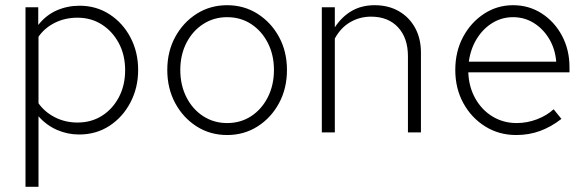

<svg xmlns="http://www.w3.org/2000/svg" viewBox="-20 -509 2262 738"><path d="M78 209V-481H127V-413Q157 -451 198 -469Q239 -487 286 -487Q350 -487 401 -454Q452 -421 481.5 -365Q511 -309 511 -240Q511 -172 481.5 -115.5Q452 -59 401 -25.5Q350 8 284 8Q240 8 199.5 -9.5Q159 -27 128 -62V209ZM278 -38Q331 -38 372 -64Q413 -90 437 -135.5Q461 -181 461 -239Q461 -298 436.5 -343.5Q412 -389 371 -415Q330 -441 278 -441Q230 -441 191 -421.5Q152 -402 128 -368V-112Q152 -78 191.5 -58Q231 -38 278 -38Z M853 10Q788 10 736 -23Q684 -56 653.5 -112.5Q623 -169 623 -240Q623 -311 653.5 -367Q684 -423 736 -456Q788 -489 853 -489Q918 -489 970 -456Q1022 -423 1052.5 -367Q1083 -311 1083 -240Q1083 -169 1052.5 -112.5Q1022 -56 970 -23Q918 10 853 10ZM853 -36Q905 -36 945.5 -62.5Q986 -89 1009.5 -135.5Q1033 -182 1033 -240Q1033 -298 1009.5 -344Q986 -390 945.5 -416.5Q905 -443 853 -443Q802 -443 761 -416.5Q720 -390 696.5 -344Q673 -298 673 -240Q673 -182 696.5 -135.5Q720 -89 761 -62.5Q802 -36 853 -36Z M1217 0V-481H1267V-404Q1294 -445 1332 -467Q1370 -489 1420 -489Q1473 -489 1513 -466Q1553 -443 1575.5 -402Q1598 -361 1598 -307V0H1548V-293Q1548 -363 1510 -404Q1472 -445 1406 -445Q1363 -445 1326.5 -424Q1290 -403 1267 -361V0Z M1964 10Q1898 10 1845 -23Q1792 -56 1761 -112.5Q1730 -169 1730 -240Q1730 -311 1760 -367Q1790 -423 1840.5 -456Q1891 -489 1952 -489Q2013 -489 2062 -457.5Q2111 -426 2140 -372Q2169 -318 2169 -250V-231H1780Q1782 -175 1807 -130.5Q1832 -86 1873.5 -61Q1915 -36 1966 -36Q2006 -36 2044 -50.5Q2082 -65 2108 -89L2138 -52Q2098 -21 2055.5 -5.5Q2013 10 1964 10ZM1782 -272H2118Q2114 -321 2091 -359.5Q2068 -398 2032 -420.5Q1996 -443 1952 -443Q1909 -443 1873 -421Q1837 -399 1813 -360.5Q1789 -322 1782 -272Z"/></svg>

Font: Red Hat Text VF
Style: Regular
Weight: 300
Designer: Pentagram, MCKL
Foundry: Pentagram, MCKL
Version: Version 1.023